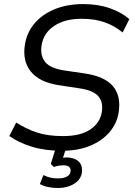

<svg xmlns="http://www.w3.org/2000/svg" viewBox="-20 -734 663 946"><path d="M285.2 8.9Q201 8.9 135.5 -11.6Q69.9 -32.2 25.9 -63.7L59.8 -130.3Q108.4 -99.1 161.7 -81.3Q215.1 -63.5 289.9 -63.5Q377.4 -63.5 425.4 -96.4Q473.4 -129.3 481.6 -182Q489.7 -231.1 463.8 -260.5Q438 -289.8 367.2 -299.4L272.8 -313.8Q175.1 -328.3 132.4 -380.7Q89.8 -433.1 102.8 -514.5Q112.2 -573.7 149.9 -618.4Q187.5 -663 249 -688.5Q310.5 -713.9 390.7 -713.9Q463.3 -713.9 521.7 -693.3Q580.2 -672.7 617.2 -639.6L584.3 -574Q544.7 -606.8 495.9 -624.1Q447.2 -641.5 382.5 -641.5Q299.4 -641.5 247.1 -606.5Q194.8 -571.5 185.2 -512.3Q176.6 -460 202.9 -428.2Q229.3 -396.3 300.5 -386.3L395.5 -372.4Q494.1 -358.4 535.8 -310.1Q577.5 -261.7 564.5 -179.3Q556 -125.6 519.4 -82.7Q482.8 -39.9 423.3 -15.5Q363.7 8.9 285.2 8.9ZM264.3 192.3Q238.5 192.3 215.2 187.1Q191.8 181.9 176.5 172.9L193.7 128.6Q211.2 137.1 227.4 141.1Q243.5 145.1 266.1 145.1Q293.7 145.1 310.8 135.2Q327.9 125.4 327.9 106.2Q327.9 94.1 319.1 87.2Q310.4 80.4 292.9 80.4Q282.8 80.4 272 81.9Q261.2 83.5 245.1 88.5L230.2 73.2L259.8 -20H310.9L286.4 55.5L262.3 49.2Q274.8 45.8 286.6 43.8Q298.3 41.8 308.3 41.8Q342 41.8 363.2 58Q384.3 74.2 384.3 104.6Q384.3 143.9 350.2 168.1Q316.1 192.3 264.3 192.3Z"/></svg>

Font: Mulish ExtraLight
Style: Italic
Weight: 200
Italic angle: -9°
Designer: Vernon Adams
Foundry: Vernon Adams
Version: Version 3.603